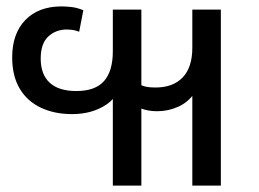

<svg xmlns="http://www.w3.org/2000/svg" viewBox="-20 -578 807 599"><path d="M332 1V-352L362 -353Q358 -283 313 -252.5Q268 -222 205 -222Q150 -222 107.5 -242Q65 -262 41.5 -301.5Q18 -341 18 -399Q18 -473 59 -515.5Q100 -558 172 -558Q186 -558 203.5 -556Q221 -554 240 -546L227 -479Q214 -484 204 -485Q194 -486 189 -486Q154 -486 130.5 -464Q107 -442 107 -395Q107 -346 135 -320Q163 -294 218 -294Q277 -294 304.5 -325Q332 -356 332 -418V-548H421V1ZM580 1V-363H610Q608 -318 587.5 -288.5Q567 -259 536 -245Q505 -231 470 -231Q442 -231 419 -240Q396 -249 376 -265L400 -323Q411 -316 425 -310.5Q439 -305 465 -305Q520 -305 550 -336.5Q580 -368 580 -429V-548H669V1Z"/></svg>

Font: Farlight84_Sys_V01
Style: Regular
Weight: 400
Designer: Ryoko NISHIZUKA  (kana, bopomofo & ideographs); Paul D. Hunt (Latin, Greek & Cyrillic); Sandoll Communications , Soo-you
Foundry: Adobe
Version: Version 2.004;October 29, 2024;FontCreator 14.0.0.2814 64-bi